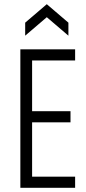

<svg xmlns="http://www.w3.org/2000/svg" viewBox="-20 -895 408 915"><path d="M77 0V-660H338V-607H133V-365H316V-312H133V-53H338V0ZM100 -725V-787L203 -875L306 -787V-725L203 -813Z"/></svg>

Font: Bricolage Grotesque 12pt Condensed ExtraLight
Style: Regular
Weight: 200
Width: 3
Designer: Mathieu Triay
Foundry: Atelier Triay
Version: Version 1.001; ttfautohint (v1.8.4.7-5d5b);gftools[0.9.33.de